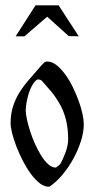

<svg xmlns="http://www.w3.org/2000/svg" viewBox="-20 -703 356 724"><path d="M158 -471Q176 -471 193 -457.5Q210 -444 225.5 -423Q241 -402 254 -375.5Q267 -349 276.5 -323Q286 -297 291 -273.5Q296 -250 296 -235Q296 -205 285 -170.5Q274 -136 256 -103.5Q238 -71 214.5 -43Q191 -15 166 1Q148 2 130.5 -11.5Q113 -25 97 -46.5Q81 -68 67 -95Q53 -122 42.5 -149Q32 -176 26 -199.5Q20 -223 20 -238Q20 -274 29.5 -303Q39 -332 55 -357Q71 -382 91.5 -405Q112 -428 134 -454Q139 -459 144.5 -465Q150 -471 158 -471ZM120 -403Q109 -395 101 -380.5Q93 -366 88 -349.5Q83 -333 80 -316Q77 -299 77 -286Q77 -274 81.5 -253Q86 -232 93.5 -208.5Q101 -185 112 -160.5Q123 -136 135.5 -116Q148 -96 162 -83.5Q176 -71 191 -71L207 -84Q218 -103 227.5 -129.5Q237 -156 237 -177Q237 -241 216.5 -288Q196 -335 153 -381Q146 -389 139 -397Q132 -405 120 -403ZM114 -683H201L277 -566L239 -567L158 -640L72 -566H39L114 -683Z"/></svg>

Font: Germanica
Style: Regular
Weight: 400
Designer: Peter Wiegel
Foundry: Peter Wiegel